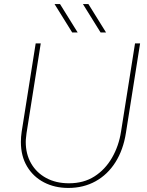

<svg xmlns="http://www.w3.org/2000/svg" viewBox="-20 -914 725 947"><path d="M317 13Q250 13 197 -14.5Q144 -42 113.5 -93Q83 -144 83 -214Q83 -226 84 -239Q85 -252 87 -265L156 -700H181L111 -258Q110 -247 108.5 -236Q107 -225 107 -214Q107 -154 133.5 -108Q160 -62 208 -36Q256 -10 320 -10Q393 -10 446 -44Q499 -78 532.5 -136Q566 -194 577 -265L646 -700H671L601 -258Q588 -175 549.5 -114Q511 -53 451.5 -20Q392 13 317 13ZM476 -754 389 -894H416L503 -754ZM336 -754 249 -894H276L363 -754Z"/></svg>

Font: MuseoModerno Thin
Style: Italic
Weight: 100
Italic angle: -9°
Designer: Pablo Cosgaya, Héctor Gatti, Marcela Romero, and the Authors of The MuseoModerno Project.
Foundry: Omnibus-Type Team
Version: Version 1.003